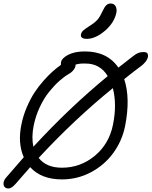

<svg xmlns="http://www.w3.org/2000/svg" viewBox="-28 -989 854 1082"><path d="M460.9 -770Q442.9 -770 434.3 -776.6Q425.8 -783.2 428.2 -794.9Q431.2 -808.1 440.9 -817.1Q450.7 -826.2 477.1 -842.8Q507.8 -862.3 521.7 -878.4Q535.6 -894.5 548.8 -923.8Q560.5 -949.7 571 -959.5Q581.5 -969.2 594.2 -969.2Q615.2 -969.2 623.5 -953.9Q631.8 -938.5 627.9 -918Q616.2 -860.4 563 -815.2Q509.8 -770 460.9 -770ZM20 73.2Q4.4 73.2 -2.9 63.5Q-10.3 53.7 -7.6 39.1Q-4.9 24.4 6.8 11.2Q65.9 -58.1 106 -103Q70.8 -182.6 92.8 -288.1Q102.5 -336.9 122.6 -383.8Q142.6 -430.7 165.5 -466.1Q188.5 -501.5 216.6 -533.2Q244.6 -564.9 268.3 -585.9Q292 -606.9 314.9 -623Q314.9 -631.3 315.9 -638.2Q319.8 -661.1 356.4 -680.2Q393.1 -699.2 450.2 -699.2Q576.7 -699.2 639.2 -607.9Q647 -614.3 676 -636.7Q705.1 -659.2 721.2 -671.9Q738.8 -686 752 -690.9Q765.1 -695.8 782.2 -695.8Q805.7 -695.8 806.2 -675.8Q806.6 -652.8 779.3 -627Q774.4 -622.6 769 -618.2Q726.1 -586.9 671.9 -543Q708 -435.1 676.8 -277.8Q659.7 -194.3 610.1 -126.5Q560.5 -58.6 484.6 -18.3Q408.7 22 320.8 22Q204.6 22 142.1 -46.9Q136.7 -41 60.1 46.9Q36.6 73.2 20 73.2ZM161.1 -277.8Q148.9 -213.4 160.2 -162.1Q362.8 -382.3 579.1 -560.1Q535.2 -632.3 451.2 -630.9Q423.8 -632.3 397.9 -625Q398.9 -612.3 388.2 -597.2Q377.4 -582 358.9 -571.8Q333 -556.6 305.9 -532.5Q278.8 -508.3 249.5 -472.4Q220.2 -436.5 196.3 -385.7Q172.4 -335 161.1 -277.8ZM608.9 -287.1Q631.8 -400.9 607.9 -492.2Q390.6 -315.9 189.9 -99.1Q233.4 -43.9 320.8 -43.9Q425.3 -43.9 506.1 -110.8Q586.9 -177.7 608.9 -287.1Z"/></svg>

Font: Shantell Sans Irregular Bouncy
Style: Italic
Weight: 300
Italic angle: -11.31°
Designer: Stephen Nixon, Anya Danilova, Shantell Martin
Foundry: Arrow Type
Version: Version 1.006;[9816181b4]